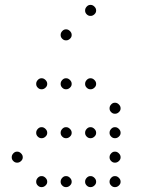

<svg xmlns="http://www.w3.org/2000/svg" viewBox="-20 -793 640 785"><path d="M349 -773Q341 -773 334.5 -766Q328 -759 328 -751V-749Q328 -741 334.5 -734.5Q341 -728 349 -728H351Q359 -728 366 -734.5Q373 -741 373 -749V-751Q373 -759 366 -766Q359 -773 351 -773ZM249 -673Q241 -673 234.5 -666Q228 -659 228 -651V-649Q228 -641 234.5 -634.5Q241 -628 249 -628H251Q259 -628 266 -634.5Q273 -641 273 -649V-651Q273 -659 266 -666Q259 -673 251 -673ZM149 -473Q141 -473 134.5 -466Q128 -459 128 -451V-449Q128 -441 134.5 -434.5Q141 -428 149 -428H151Q159 -428 166 -434.5Q173 -441 173 -449V-451Q173 -459 166 -466Q159 -473 151 -473ZM249 -473Q241 -473 234.5 -466Q228 -459 228 -451V-449Q228 -441 234.5 -434.5Q241 -428 249 -428H251Q259 -428 266 -434.5Q273 -441 273 -449V-451Q273 -459 266 -466Q259 -473 251 -473ZM349 -473Q341 -473 334.5 -466Q328 -459 328 -451V-449Q328 -441 334.5 -434.5Q341 -428 349 -428H351Q359 -428 366 -434.5Q373 -441 373 -449V-451Q373 -459 366 -466Q359 -473 351 -473ZM449 -373Q441 -373 434.5 -366Q428 -359 428 -351V-349Q428 -341 434.5 -334.5Q441 -328 449 -328H451Q459 -328 466 -334.5Q473 -341 473 -349V-351Q473 -359 466 -366Q459 -373 451 -373ZM149 -273Q141 -273 134.5 -266Q128 -259 128 -251V-249Q128 -241 134.5 -234.5Q141 -228 149 -228H151Q159 -228 166 -234.5Q173 -241 173 -249V-251Q173 -259 166 -266Q159 -273 151 -273ZM249 -273Q241 -273 234.5 -266Q228 -259 228 -251V-249Q228 -241 234.5 -234.5Q241 -228 249 -228H251Q259 -228 266 -234.5Q273 -241 273 -249V-251Q273 -259 266 -266Q259 -273 251 -273ZM349 -273Q341 -273 334.5 -266Q328 -259 328 -251V-249Q328 -241 334.5 -234.5Q341 -228 349 -228H351Q359 -228 366 -234.5Q373 -241 373 -249V-251Q373 -259 366 -266Q359 -273 351 -273ZM449 -273Q441 -273 434.5 -266Q428 -259 428 -251V-249Q428 -241 434.5 -234.5Q441 -228 449 -228H451Q459 -228 466 -234.5Q473 -241 473 -249V-251Q473 -259 466 -266Q459 -273 451 -273ZM49 -173Q41 -173 34.5 -166Q28 -159 28 -151V-149Q28 -141 34.5 -134.5Q41 -128 49 -128H51Q59 -128 66 -134.5Q73 -141 73 -149V-151Q73 -159 66 -166Q59 -173 51 -173ZM449 -173Q441 -173 434.5 -166Q428 -159 428 -151V-149Q428 -141 434.5 -134.5Q441 -128 449 -128H451Q459 -128 466 -134.5Q473 -141 473 -149V-151Q473 -159 466 -166Q459 -173 451 -173ZM149 -73Q141 -73 134.5 -66Q128 -59 128 -51V-49Q128 -41 134.5 -34.5Q141 -28 149 -28H151Q159 -28 166 -34.5Q173 -41 173 -49V-51Q173 -59 166 -66Q159 -73 151 -73ZM249 -73Q241 -73 234.5 -66Q228 -59 228 -51V-49Q228 -41 234.5 -34.5Q241 -28 249 -28H251Q259 -28 266 -34.5Q273 -41 273 -49V-51Q273 -59 266 -66Q259 -73 251 -73ZM349 -73Q341 -73 334.5 -66Q328 -59 328 -51V-49Q328 -41 334.5 -34.5Q341 -28 349 -28H351Q359 -28 366 -34.5Q373 -41 373 -49V-51Q373 -59 366 -66Q359 -73 351 -73ZM449 -73Q441 -73 434.5 -66Q428 -59 428 -51V-49Q428 -41 434.5 -34.5Q441 -28 449 -28H451Q459 -28 466 -34.5Q473 -41 473 -49V-51Q473 -59 466 -66Q459 -73 451 -73Z"/></svg>

Font: Doto Rounded Light
Style: Regular
Weight: 300
Monospace: yes
Version: Version 1.000